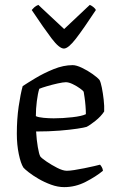

<svg xmlns="http://www.w3.org/2000/svg" viewBox="-20 -767 476 787"><path d="M243 0Q217 0 189.5 -10Q162 -20 138 -34Q114 -48 97.5 -61Q81 -74 76 -80Q65 -97 57 -135.5Q49 -174 49 -219Q49 -279 56.5 -330.5Q64 -382 73 -414Q91 -426 125 -446.5Q159 -467 199.5 -483.5Q240 -500 278 -500Q293 -500 316 -489Q339 -478 359.5 -463.5Q380 -449 388 -439Q393 -430 397.5 -407.5Q402 -385 405 -358.5Q408 -332 407 -310Q394 -290 371.5 -272Q349 -254 335 -247Q326 -244 296.5 -239.5Q267 -235 223.5 -231.5Q180 -228 128 -228Q130 -193 135 -164Q140 -135 145 -126Q150 -119 170.5 -105Q191 -91 214.5 -79Q238 -67 254 -67Q265 -67 284.5 -70Q304 -73 326 -77.5Q348 -82 365.5 -86Q383 -90 390 -92Q393 -89 397 -82.5Q401 -76 402 -67Q373 -43 331 -21.5Q289 0 243 0ZM200 -282Q237 -282 276.5 -286.5Q316 -291 332 -299Q332 -314 330.5 -333Q329 -352 326.5 -368.5Q324 -385 323 -391Q321 -395 308 -404.5Q295 -414 278.5 -422Q262 -430 250 -430Q239 -430 216.5 -425Q194 -420 172 -413.5Q150 -407 141 -403Q135 -384 131 -352.5Q127 -321 127 -291Q137 -286 159 -284Q181 -282 200 -282ZM242 -568Q223 -568 191.5 -609.5Q160 -651 110 -726Q113 -730 120 -736.5Q127 -743 137 -747L243 -648L348 -747Q357 -743 364 -737Q371 -731 373 -726Q323 -650 291.5 -609Q260 -568 242 -568Z"/></svg>

Font: Texturina 72pt
Style: Regular
Weight: 400
Designer: Guillermo Torres Carreño
Foundry: Omnibus-Type
Version: Version 1.002; ttfautohint (v1.8.3)